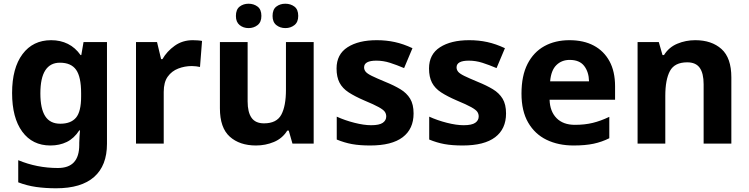

<svg xmlns="http://www.w3.org/2000/svg" viewBox="-20 -772 4026 1032"><path d="M255 -556Q305 -556 345 -536Q385 -516 413 -476H417L429 -546H555V1Q555 118 486 179Q417 240 282 240Q224 240 174.5 233Q125 226 78 208V89Q179 131 291 131Q349 131 377.5 100Q406 69 406 7V-4Q406 -21 407.5 -39Q409 -57 410 -71H406Q378 -28 339 -9Q300 10 251 10Q154 10 99.5 -64.5Q45 -139 45 -272Q45 -406 101 -481Q157 -556 255 -556ZM302 -435Q250 -435 223.5 -394Q197 -353 197 -270Q197 -188 223 -147.5Q249 -107 304 -107Q361 -107 388.5 -139.5Q416 -172 416 -253V-271Q416 -359 389 -397Q362 -435 302 -435Z M1016 -556Q1027 -556 1042 -555Q1057 -554 1066 -552L1055 -412Q1048 -414 1034.5 -415.5Q1021 -417 1011 -417Q973 -417 938 -403.5Q903 -390 881.5 -360Q860 -330 860 -278V0H711V-546H824L846 -454H853Q877 -496 919 -526Q961 -556 1016 -556Z M1666 -546V0H1552L1532 -70H1524Q1498 -28 1452.5 -9Q1407 10 1356 10Q1268 10 1215 -37.5Q1162 -85 1162 -190V-546H1311V-227Q1311 -169 1332 -139Q1353 -109 1399 -109Q1467 -109 1492 -155.5Q1517 -202 1517 -289V-546ZM1248 -686Q1248 -721 1268 -736.5Q1288 -752 1315.9 -752Q1343.8 -752 1364.4 -736.6Q1385 -721.2 1385 -686.4Q1385 -653 1364.4 -637Q1343.8 -621 1315.9 -621Q1288 -621 1268 -637.2Q1248 -653.5 1248 -686ZM1445 -686Q1445 -721 1465.1 -736.5Q1485.3 -752 1513.6 -752Q1542 -752 1562.5 -736.6Q1583 -721.2 1583 -686.4Q1583 -653 1562.4 -637Q1541.9 -621 1514 -621Q1485.5 -621 1465.2 -637.2Q1445 -653.5 1445 -686Z M2203 -162Q2203 -79 2144.5 -34.5Q2086 10 1970 10Q1913 10 1872 2.5Q1831 -5 1790 -22V-145Q1834 -125 1885 -112Q1936 -99 1975 -99Q2019 -99 2037.5 -112Q2056 -125 2056 -146Q2056 -160 2048.5 -171Q2041 -182 2016 -196Q1991 -210 1938 -232Q1887 -254 1854 -275.5Q1821 -297 1805 -327.5Q1789 -358 1789 -404Q1789 -480 1848 -518Q1907 -556 2005 -556Q2056 -556 2102 -546Q2148 -536 2197 -513L2152 -406Q2112 -423 2076 -434.5Q2040 -446 2003 -446Q1970 -446 1953.5 -437Q1937 -428 1937 -410Q1937 -397 1945.5 -386.5Q1954 -376 1978.5 -364Q2003 -352 2051 -332Q2098 -313 2132 -292.5Q2166 -272 2184.5 -241.5Q2203 -211 2203 -162Z M2700 -162Q2700 -79 2641.5 -34.5Q2583 10 2467 10Q2410 10 2369 2.5Q2328 -5 2287 -22V-145Q2331 -125 2382 -112Q2433 -99 2472 -99Q2516 -99 2534.5 -112Q2553 -125 2553 -146Q2553 -160 2545.5 -171Q2538 -182 2513 -196Q2488 -210 2435 -232Q2384 -254 2351 -275.5Q2318 -297 2302 -327.5Q2286 -358 2286 -404Q2286 -480 2345 -518Q2404 -556 2502 -556Q2553 -556 2599 -546Q2645 -536 2694 -513L2649 -406Q2609 -423 2573 -434.5Q2537 -446 2500 -446Q2467 -446 2450.5 -437Q2434 -428 2434 -410Q2434 -397 2442.5 -386.5Q2451 -376 2475.5 -364Q2500 -352 2548 -332Q2595 -313 2629 -292.5Q2663 -272 2681.5 -241.5Q2700 -211 2700 -162Z M3041 -556Q3117 -556 3171.5 -527Q3226 -498 3256 -443Q3286 -388 3286 -308V-236H2934Q2936 -173 2971.5 -137Q3007 -101 3070 -101Q3123 -101 3166 -111.5Q3209 -122 3255 -144V-29Q3215 -9 3170.5 0.5Q3126 10 3063 10Q2981 10 2918 -20.5Q2855 -51 2819 -113Q2783 -175 2783 -269Q2783 -365 2815.5 -428.5Q2848 -492 2906 -524Q2964 -556 3041 -556ZM3042 -450Q2999 -450 2970.5 -422Q2942 -394 2937 -335H3146Q3145 -385 3120 -417.5Q3095 -450 3042 -450Z M3717 -556Q3805 -556 3858 -508.5Q3911 -461 3911 -356V0H3762V-319Q3762 -378 3741 -407.5Q3720 -437 3674 -437Q3606 -437 3581 -390.5Q3556 -344 3556 -257V0H3407V-546H3521L3541 -476H3549Q3575 -518 3620.5 -537Q3666 -556 3717 -556Z"/></svg>

Font: Noto Sans Bamum
Style: Regular
Weight: 400
Designer: Monotype Design Team
Foundry: Monotype Imaging Inc.
Version: Version 2.001